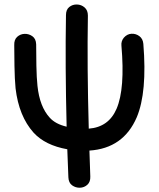

<svg xmlns="http://www.w3.org/2000/svg" viewBox="-20 -684 724 876"><path d="M292 125Q293 150 309 161.5Q325 173 344.5 172.5Q364 172 378.5 159Q393 146 392 121L388 3Q543 -7 604 -149Q652 -263 634 -484Q632 -507 616 -519Q600 -531 580 -530Q560 -529 545 -512Q532 -496 534 -476Q551 -279 512 -188Q476 -104 385 -97Q377 -380 381 -613Q381 -637 366 -650Q351 -663 331 -663.5Q311 -664 296 -652Q281 -640 281 -615Q277 -386 284 -106Q233 -118 207 -147Q161 -197 151 -292Q147 -329 146 -384Q145 -471 145 -482Q144 -507 128 -518.5Q112 -530 92.5 -529.5Q73 -529 58.5 -516Q44 -503 45 -478Q45 -468 46 -383Q47 -322 51 -281Q66 -154 133 -79Q186 -21 287 -3Q289 59 292 125Z"/></svg>

Font: Balsamiq Sans
Style: Regular
Weight: 400
Designer: Michael Angeles
Foundry: Balsamiq SRL
Version: Version 1.020; ttfautohint (v1.8.4.7-5d5b);gftools[0.9.26]